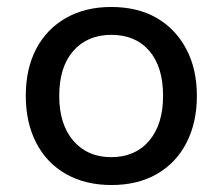

<svg xmlns="http://www.w3.org/2000/svg" viewBox="-20 -522 639 551"><path d="M300 9Q225 9 169.5 -22.5Q114 -54 84 -112Q54 -170 54 -247Q54 -325 84 -382Q114 -439 169.5 -470.5Q225 -502 299 -502Q375 -502 429.5 -470.5Q484 -439 514.5 -381.5Q545 -324 545 -247Q545 -170 515 -112Q485 -54 430 -22.5Q375 9 300 9ZM299 -71Q368 -71 408 -118Q448 -165 448 -247Q448 -330 408.5 -376Q369 -422 299 -422Q231 -422 190.5 -376Q150 -330 150 -247Q150 -165 190.5 -118Q231 -71 299 -71Z"/></svg>

Font: Nunito Sans 12pt ExtraLight 9pt Medium
Style: Regular
Weight: 500
Version: Version 3.101;gftools[0.9.27]